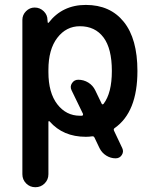

<svg xmlns="http://www.w3.org/2000/svg" viewBox="-20 -576 625 792"><path d="M318.4 -98.6Q320.3 -98.6 321.8 -101.1Q323.2 -103.5 322.3 -106.4L275.4 -203.1Q267.6 -218.8 276.9 -232.9Q286.1 -247.1 302.7 -247.1Q325.2 -247.1 344.2 -235.4Q363.3 -223.6 373 -203.1L399.4 -148.4Q400.4 -145.5 402.8 -145.5Q405.3 -145.5 407.2 -147.5Q441.4 -192.4 441.4 -283.2Q441.4 -376 406.7 -421.9Q372.1 -467.8 309.6 -467.8Q252.9 -467.8 216.3 -419.9Q179.7 -372.1 179.7 -288.1V-278.3Q179.7 -193.4 216.3 -146Q252.9 -98.6 309.6 -98.6Q313.5 -98.6 318.4 -98.6ZM484.4 35.2Q491.2 49.8 482.4 63.5Q473.6 77.1 457 77.1Q436.5 77.1 418.5 65.9Q400.4 54.7 390.6 35.2L370.1 -7.8Q367.2 -14.6 360.4 -13.7Q347.7 -11.7 334 -11.7Q240.2 -11.7 184.6 -75.2Q183.6 -77.1 181.6 -76.2Q179.7 -75.2 179.7 -74.2V142.6Q179.7 165 164.1 180.7Q148.4 196.3 126 196.3Q103.5 196.3 87.9 180.7Q72.3 165 72.3 142.6V-494.1Q72.3 -514.6 87.4 -529.8Q102.5 -544.9 123 -544.9Q144.5 -544.9 160.2 -529.8Q175.8 -514.6 175.8 -494.1L176.8 -483.4Q176.8 -482.4 178.2 -481.9Q179.7 -481.4 180.7 -482.4Q237.3 -555.7 334 -555.7Q434.6 -555.7 490.7 -485.8Q546.9 -416 546.9 -283.2Q546.9 -113.3 453.1 -47.9Q447.3 -43.9 450.2 -37.1Z"/></svg>

Font: Gen Jyuu Gothic Medium
Style: Regular
Weight: 500
Designer: [Source Han Sans]
Ryoko NISHIZUKA  (kana & ideographs); Paul D. Hunt (Latin, Greek & Cyrillic); Wenlong ZHANG  (bopomofo
Version: Version 1.002.20150607